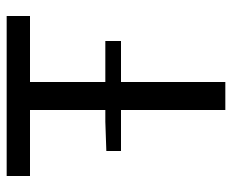

<svg xmlns="http://www.w3.org/2000/svg" viewBox="-80 -616 696 576"><g transform="rotate(-90 268.0 -328.0)"><path d="M226 0V-313H103V-357L191 -360H226V-586H28V-656H508V-586H310V-360H433V-313H310V0Z"/></g></svg>

Font: SourceSansPro
Style: Book
Weight: 400
Designer: Paul D. Hunt
Foundry: Adobe Systems Incorporated
Version: Version 2.021;PS 2.000;hotconv 1.0.86;makeotf.lib2.5.63406